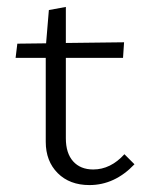

<svg xmlns="http://www.w3.org/2000/svg" viewBox="-20 -527 420 554"><path d="M368 -53Q311 7 238 7Q181 7 146.5 -27.5Q112 -62 112 -118V-360H25L30 -401L113 -402L121 -498L170 -507V-403L338 -405L335 -360H170V-128Q170 -85 191 -61.5Q212 -38 249 -38Q299 -38 339 -82Z"/></svg>

Font: Isabella Sans
Style: Regular
Weight: 400
Designer: Original fonts by Christian Thalmann (Catharsis Fonts), Modifications by Cristiano Sobral
Version: Version 0.002;July 12, 2020;FontCreator 13.0.0.2655 64-bit; 